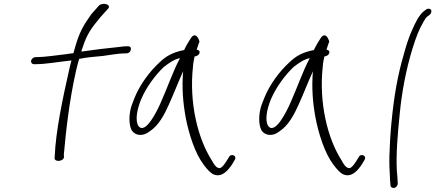

<svg xmlns="http://www.w3.org/2000/svg" viewBox="-20 -740 2211 975"><path d="M138 -432C136 -422 143 -414 152 -414H160C214 -414 274 -426 343 -433C338 -416 334 -399 330 -380C297 -235 263 -71 258 52L257 62C257 86 305 79 305 57L304 47C315 -78 333 -235 366 -380C371 -401 376 -422 382 -441C420 -449 462 -452 503 -456C539 -461 585 -469 613 -469H622C632 -469 642 -476 644 -486C647 -497 642 -505 631 -505H622C616 -505 602 -504 580 -501C535 -497 455 -487 393 -478C395 -485 396 -491 399 -497C422 -569 444 -597 491 -654L529 -696C548 -719 498 -730 481 -710L443 -667C402 -609 383 -576 361 -499C358 -490 356 -480 353 -470C342 -469 329 -467 317 -465C262 -459 209 -450 167 -450H160C150 -450 140 -441 138 -432Z M641 -175C634 -136 637 -96 651 -75C669 -51 707 -46 740 -73C785 -102 814 -156 838 -210C863 -265 885 -323 910 -378C903 -296 909 -219 923 -143C939 -60 970 38 1014 96C1035 124 1051 141 1068 147C1109 161 1139 124 1159 94L1172 72C1186 49 1151 37 1142 59L1129 80C1121 93 1113 103 1104 110C1100 114 1093 115 1087 112C1077 109 1067 96 1056 75C983 -38 940 -221 960 -402C961 -421 965 -438 968 -453C980 -455 991 -461 993 -471C996 -480 991 -485 979 -488C984 -505 989 -518 993 -529C984 -559 968 -572 951 -549C943 -538 923 -504 915 -486C914 -485 911 -485 910 -485C854 -473 822 -454 789 -422C741 -378 690 -311 662 -240C652 -216 644 -194 641 -175ZM696 -234C723 -298 769 -359 812 -400C839 -420 860 -437 894 -445C857 -375 829 -291 795 -216C776 -173 718 -55 683 -100C665 -128 676 -185 696 -234Z M1300 -175C1293 -136 1296 -96 1310 -75C1328 -51 1366 -46 1399 -73C1444 -102 1473 -156 1497 -210C1522 -265 1544 -323 1569 -378C1562 -296 1568 -219 1582 -143C1598 -60 1629 38 1673 96C1694 124 1710 141 1727 147C1768 161 1798 124 1818 94L1831 72C1845 49 1810 37 1801 59L1788 80C1780 93 1772 103 1763 110C1759 114 1752 115 1746 112C1736 109 1726 96 1715 75C1642 -38 1599 -221 1619 -402C1620 -421 1624 -438 1627 -453C1639 -455 1650 -461 1652 -471C1655 -480 1650 -485 1638 -488C1643 -505 1648 -518 1652 -529C1643 -559 1627 -572 1610 -549C1602 -538 1582 -504 1574 -486C1573 -485 1570 -485 1569 -485C1513 -473 1481 -454 1448 -422C1400 -378 1349 -311 1321 -240C1311 -216 1303 -194 1300 -175ZM1355 -234C1382 -298 1428 -359 1471 -400C1498 -420 1519 -437 1553 -445C1516 -375 1488 -291 1454 -216C1435 -173 1377 -55 1342 -100C1324 -128 1335 -185 1355 -234Z M2001 -346C1977 -235 1962 -79 1959 16C1956 66 1957 105 1959 134C1960 163 1961 181 1962 189L1963 202C1963 207 1966 210 1970 212C1983 220 1999 208 2000 191L1999 179C1999 170 1998 152 1995 124C1991 43 1999 -57 2010 -163C2020 -270 2042 -387 2074 -491C2094 -555 2107 -589 2132 -632C2139 -644 2144 -652 2150 -656L2162 -665C2166 -668 2169 -673 2170 -678C2173 -689 2166 -696 2156 -696C2151 -696 2147 -694 2143 -691L2131 -682C2108 -663 2089 -625 2073 -588C2063 -566 2051 -535 2039 -494C2027 -453 2013 -404 2001 -346Z"/></svg>

Font: Stray Cat
Style: ExtObl
Weight: 400
Version: Version 1.0